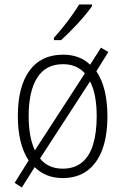

<svg xmlns="http://www.w3.org/2000/svg" viewBox="-20 -785 554 857"><path d="M459.5 -266.1Q459.5 -179.2 436.8 -117.7Q414.1 -56.2 369.6 -23.2Q325.2 9.8 259.3 9.8Q220.7 9.8 189.5 -2.9Q158.2 -15.6 134.8 -39.1L77.6 51.8L45.4 31.2L107.9 -68.8Q84 -105 71.8 -154.5Q59.6 -204.1 59.6 -266.6Q59.6 -398.4 111.6 -469.7Q163.6 -541 261.7 -541Q299.3 -541 329.6 -529.5Q359.9 -518.1 382.3 -496.1L430.7 -572.3L463.4 -552.7L410.2 -466.8Q435.1 -430.7 447.3 -379.6Q459.5 -328.6 459.5 -266.1ZM107.9 -266.6Q107.9 -219.2 115 -180.9Q122.1 -142.6 135.7 -113.8L358.9 -457.5Q341.8 -477.1 317.4 -487.8Q293 -498.5 261.2 -498.5Q184.1 -498.5 146 -438Q107.9 -377.4 107.9 -266.6ZM411.6 -266.6Q411.6 -313.5 404.5 -353Q397.5 -392.6 381.8 -421.4L158.7 -77.6Q176.3 -55.2 201.9 -43.7Q227.5 -32.2 259.8 -32.2Q312 -32.2 345.7 -59.8Q379.4 -87.4 395.5 -139.9Q411.6 -192.4 411.6 -266.6ZM390.6 -765.1V-757.3Q378.9 -740.7 362.5 -720.7Q346.2 -700.7 326.9 -679.7Q307.6 -658.7 288.6 -639.9Q269.5 -621.1 252.4 -606H220.7V-616.2Q241.2 -639.2 262 -664.8Q282.7 -690.4 301 -716.3Q319.3 -742.2 333.5 -765.1Z"/></svg>

Font: Open Sans SemiCondensed Light
Style: Regular
Weight: 300
Width: 4
Designer: Monotype Design Team
Foundry: Monotype Imaging Inc.
Version: Version 3.000